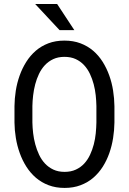

<svg xmlns="http://www.w3.org/2000/svg" viewBox="-20 -922 640 952"><path d="M547.4 -314.5Q546.9 -276.4 540.8 -237.5Q534.7 -198.7 522 -162.6Q509.3 -126.5 489.5 -95.2Q469.7 -64 442.4 -40.5Q415 -17.1 379.6 -3.7Q344.2 9.8 300.3 9.8Q256.3 9.8 220.9 -3.7Q185.5 -17.1 158.2 -40.5Q130.9 -64 110.8 -95.5Q90.8 -127 77.9 -163.1Q64.9 -199.2 58.6 -237.8Q52.2 -276.4 51.8 -314.5V-395.5Q52.2 -433.6 58.3 -472.4Q64.5 -511.2 77.4 -547.4Q90.3 -583.5 110.1 -615Q129.9 -646.5 157.2 -670.2Q184.6 -693.8 220 -707.3Q255.4 -720.7 299.3 -720.7Q343.3 -720.7 378.9 -707.3Q414.6 -693.8 441.9 -670.4Q469.2 -647 489 -615.5Q508.8 -584 521.7 -547.9Q534.7 -511.7 540.8 -472.7Q546.9 -433.6 547.4 -395.5ZM458 -396.5Q457.5 -421.9 454.6 -449.5Q451.7 -477.1 444.6 -504.2Q437.5 -531.2 425.8 -555.9Q414.1 -580.6 396.5 -599.4Q378.9 -618.2 355 -629.2Q331.1 -640.1 299.3 -640.1Q268.1 -640.1 244.1 -628.9Q220.2 -617.7 202.6 -598.9Q185.1 -580.1 173.3 -555.4Q161.6 -530.8 154.5 -503.7Q147.5 -476.6 144.3 -449Q141.1 -421.4 140.6 -396.5V-314.5Q141.1 -289.6 144.3 -261.7Q147.5 -233.9 154.8 -206.8Q162.1 -179.7 173.8 -154.8Q185.5 -129.9 203.1 -111.1Q220.7 -92.3 244.6 -81.1Q268.6 -69.8 300.3 -69.8Q332 -69.8 356.2 -81.1Q380.4 -92.3 397.7 -111.1Q415 -129.9 426.5 -154.5Q438 -179.2 445.1 -206.3Q452.1 -233.4 454.8 -261.2Q457.5 -289.1 458 -314.5ZM348.6 -772.5H275.4L154.3 -902.3H263.2Z"/></svg>

Font: Roboto Mono
Style: Regular
Weight: 400
Designer: Google
Version: Version 2.000985; 2015; ttfautohint (v1.3)